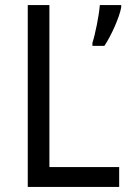

<svg xmlns="http://www.w3.org/2000/svg" viewBox="-20 -827 508 754"><path d="M89 -93H448V-171H174V-807H89ZM456 -798V-807H372C369 -767 354 -692 343 -659V-647H390C417 -687 449 -759 456 -798Z"/></svg>

Font: Noto Sans Kannada UI SemiCondensed SemiBold
Style: Regular
Weight: 600
Width: 4
Designer: Jelle Bosma - Monotype Design Team
Foundry: Monotype Imaging Inc.
Version: Version 2.006